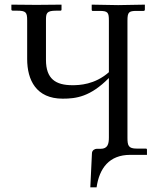

<svg xmlns="http://www.w3.org/2000/svg" viewBox="-20 -666 674 827"><path d="M529 -73V-577C529 -614 535 -619 569 -619H598C602 -619 604 -621 604 -625V-646L489 -644L375 -646V-624C375 -621 376 -619 379 -619H409C445 -619 449 -612 449 -577V-355C388 -301 321 -299 292 -299C220 -299 178 -326 178 -408V-578C178 -609 180 -620 222 -620H239C243 -620 245 -621 245 -625V-646L137 -645L29 -646V-625C29 -622 31 -620 36 -620H53C92 -620 97 -613 97 -578V-412C97 -321 136 -241 250 -241C308 -241 369 -249 449 -330V-74C449 -46 444 -25 413 -25H396C390 -25 376 -20 376 -5L369 141H396C408 59 450 1 541 1H613V-21C613 -24 612 -26 608 -26H569C533 -26 529 -39 529 -73Z"/></svg>

Font: Libertinus Serif Display
Style: Regular
Weight: 400
Designer: Philipp H. Poll
Foundry: Khaled Hosny
Version: Version 6.1